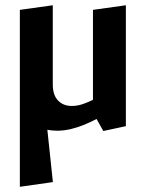

<svg xmlns="http://www.w3.org/2000/svg" viewBox="-20 -485 557 734"><path d="M158.8 -10 182.2 211.1 55.9 229.1V-222.2H158.8ZM375 15.8 349.1 -30.2Q328.6 -19.2 303.2 -8.6Q277.8 2 251.1 8.4Q224.3 14.7 199 14.7Q158.1 14.7 125.7 -0.1Q93.3 -15 74.6 -45.3Q55.9 -75.6 55.9 -121.1V-447.3L181.8 -464.9V-162.2Q181.8 -121.6 201.8 -100.8Q221.8 -79.9 254.5 -79.9Q275.9 -79.9 297.1 -87.3Q318.3 -94.8 335.4 -103.4V-447.3L461.2 -464.9V-2.7Z"/></svg>

Font: Ancizar Sans Thin
Style: Regular
Weight: 100
Designer: Cesar Puertas, Viviana Monsalve, Julian Moncada, Julian Prieto, Jose Castro, Mariel Hernandez, Felipe Aragon, Sara Alarc
Version: Version 8.100